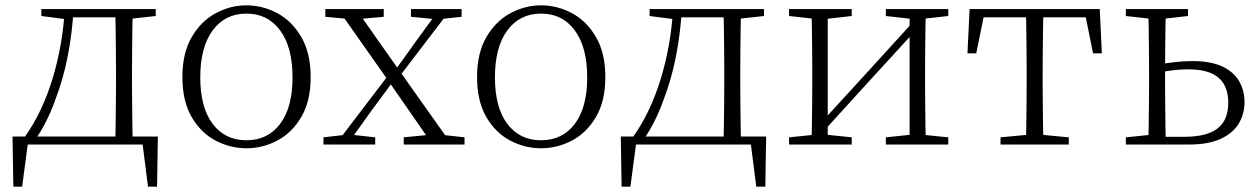

<svg xmlns="http://www.w3.org/2000/svg" viewBox="-20 -542 4708 720"><path d="M539 0H61L87 -23L63 158H30L27 -30H572L569 158H535L512 -23ZM412 0Q413 -24 413.5 -64.5Q414 -105 414.5 -148.5Q415 -192 415 -226V-283Q415 -316 414.5 -359.5Q414 -403 413.5 -443.5Q413 -484 412 -508H478Q477 -484 476.5 -443.5Q476 -403 475.5 -359.5Q475 -316 475 -283V-226Q475 -192 475.5 -148.5Q476 -105 476.5 -64.5Q477 -24 478 0ZM135 -482V-508H237V-470H227ZM445 -470V-508H564V-482L456 -470ZM74 -30Q139 -122 177 -247Q215 -372 223 -508H256Q251 -419 234 -331.5Q217 -244 186 -164Q172 -125 153.5 -88Q135 -51 112 -18V-6ZM237 -477V-508H447V-477Z M904 14Q843 14 788 -15Q733 -44 698.5 -103.5Q664 -163 664 -253Q664 -343 699 -403Q734 -463 789 -492.5Q844 -522 904 -522Q965 -522 1020 -492.5Q1075 -463 1110 -403Q1145 -343 1145 -253Q1145 -163 1110 -103.5Q1075 -44 1020 -15Q965 14 904 14ZM904 -16Q984 -16 1030.5 -77.5Q1077 -139 1077 -252Q1077 -365 1030.5 -428Q984 -491 904 -491Q824 -491 777.5 -428Q731 -365 731 -252Q731 -139 777.5 -77.5Q824 -16 904 -16Z M1193 0V-27L1280 -37H1296L1387 -27V0ZM1238 0 1446 -273 1467 -253H1466L1373 -127L1282 0ZM1494 0V-27L1607 -38H1623L1722 -27V0ZM1468 -242 1449 -263H1451L1539 -386L1628 -508H1671ZM1602 0 1437 -238 1247 -508H1315L1477 -278L1674 0ZM1200 -479V-508H1419V-479L1319 -470H1297ZM1521 -479V-508H1711V-479L1628 -470H1613Z M2009 14Q1948 14 1893 -15Q1838 -44 1803.5 -103.5Q1769 -163 1769 -253Q1769 -343 1804 -403Q1839 -463 1894 -492.5Q1949 -522 2009 -522Q2070 -522 2125 -492.5Q2180 -463 2215 -403Q2250 -343 2250 -253Q2250 -163 2215 -103.5Q2180 -44 2125 -15Q2070 14 2009 14ZM2009 -16Q2089 -16 2135.5 -77.5Q2182 -139 2182 -252Q2182 -365 2135.5 -428Q2089 -491 2009 -491Q1929 -491 1882.5 -428Q1836 -365 1836 -252Q1836 -139 1882.5 -77.5Q1929 -16 2009 -16Z M2820 0H2342L2368 -23L2344 158H2311L2308 -30H2853L2850 158H2816L2793 -23ZM2693 0Q2694 -24 2694.5 -64.5Q2695 -105 2695.5 -148.5Q2696 -192 2696 -226V-283Q2696 -316 2695.5 -359.5Q2695 -403 2694.5 -443.5Q2694 -484 2693 -508H2759Q2758 -484 2757.5 -443.5Q2757 -403 2756.5 -359.5Q2756 -316 2756 -283V-226Q2756 -192 2756.5 -148.5Q2757 -105 2757.5 -64.5Q2758 -24 2759 0ZM2416 -482V-508H2518V-470H2508ZM2726 -470V-508H2845V-482L2737 -470ZM2355 -30Q2420 -122 2458 -247Q2496 -372 2504 -508H2537Q2532 -419 2515 -331.5Q2498 -244 2467 -164Q2453 -125 2434.5 -88Q2416 -51 2393 -18V-6ZM2518 -477V-508H2728V-477Z M2939 0V-27L3047 -38H3068L3174 -27V0ZM3302 0V-27L3407 -38H3428L3536 -27V0ZM3023 0Q3024 -24 3024.5 -64.5Q3025 -105 3025.5 -148.5Q3026 -192 3026 -226V-283Q3026 -316 3025.5 -359.5Q3025 -403 3024.5 -443.5Q3024 -484 3023 -508H3084V0ZM3064 -45 3034 -61H3040L3224 -262L3409 -465L3437 -447H3431L3247 -246ZM3391 0V-508H3452Q3451 -484 3450.5 -443.5Q3450 -403 3449.5 -359.5Q3449 -316 3449 -283V-226Q3449 -192 3449.5 -148.5Q3450 -105 3450.5 -64.5Q3451 -24 3452 0ZM2939 -482V-508H3174V-482L3069 -470H3048ZM3302 -482V-508H3536V-482L3429 -470H3408Z M3608 -342 3616 -508H4104L4112 -342H4079L4046 -505L4079 -477H3641L3674 -505L3641 -342ZM3732 0V-27L3848 -38H3872L3988 -27V0ZM3827 0Q3828 -24 3828.5 -64.5Q3829 -105 3829.5 -148.5Q3830 -192 3830 -226V-283Q3830 -316 3829.5 -359.5Q3829 -403 3828.5 -443.5Q3828 -484 3827 -508H3893Q3892 -484 3891.5 -443.5Q3891 -403 3890.5 -359.5Q3890 -316 3890 -283V-226Q3890 -192 3890.5 -148.5Q3891 -105 3891.5 -64.5Q3892 -24 3893 0Z M4319 0V-29H4422Q4505 -29 4545.5 -60Q4586 -91 4586 -157Q4586 -219 4549.5 -250.5Q4513 -282 4436 -282Q4407 -282 4378.5 -278.5Q4350 -275 4320 -269V-300Q4352 -305 4385 -309Q4418 -313 4451 -313Q4521 -313 4564 -292.5Q4607 -272 4627 -237Q4647 -202 4647 -159Q4647 -115 4625.5 -79Q4604 -43 4558 -21.5Q4512 0 4438 0ZM4286 0Q4287 -24 4287.5 -64.5Q4288 -105 4288.5 -148.5Q4289 -192 4289 -226V-283Q4289 -316 4288.5 -359.5Q4288 -403 4287.5 -443.5Q4287 -484 4286 -508H4352Q4351 -484 4350.5 -443.5Q4350 -403 4349.5 -359.5Q4349 -316 4349 -282V-226Q4349 -192 4349.5 -148.5Q4350 -105 4350.5 -64.5Q4351 -24 4352 0ZM4202 -482V-508H4435V-482L4330 -470H4309ZM4202 0V-27L4309 -38H4322V0Z"/></svg>

Font: Noto Serif SC ExtraLight
Style: Regular
Weight: 200
Designer: Ryoko NISHIZUKA 西塚涼子 (kana & ideographs); Frank Grießhammer (Latin, Greek & Cyrillic); Wenlong ZHANG 张文龙 (bopomofo); San
Foundry: Adobe
Version: Version 2.002-H1;hotconv 1.1.0;makeotfexe 2.6.0